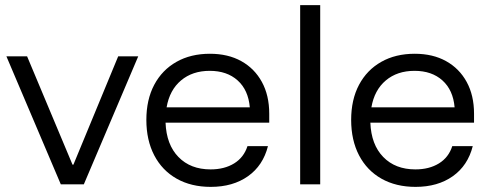

<svg xmlns="http://www.w3.org/2000/svg" viewBox="-20 -720 1915 750"><path d="M217.5 0 5 -500H85.8L263.3 -76.7H266.7L441.7 -500H520L307.5 0Z M803.3 10Q726.7 10 670 -22.1Q613.3 -54.2 582.5 -113.3Q551.7 -172.5 551.7 -251.7Q551.7 -330.8 582.5 -388.8Q613.3 -446.7 669.2 -478.3Q725 -510 800 -510Q870.8 -510 922.5 -481.2Q974.2 -452.5 1002.9 -400Q1031.7 -347.5 1031.7 -275.8V-240.8H626.7Q630 -155 677.1 -106.7Q724.2 -58.3 802.5 -58.3Q856.7 -58.3 894.6 -81.7Q932.5 -105 946.7 -149.2H1026.7Q1007.5 -73.3 948.8 -31.7Q890 10 803.3 10ZM630.8 -300.8H955.8Q950 -368.3 908.3 -405.8Q866.7 -443.3 799.2 -443.3Q731.7 -443.3 687.1 -405.8Q642.5 -368.3 630.8 -300.8Z M1152.5 0V-700H1230.8V0Z M1603.3 10Q1526.7 10 1470 -22.1Q1413.3 -54.2 1382.5 -113.3Q1351.7 -172.5 1351.7 -251.7Q1351.7 -330.8 1382.5 -388.8Q1413.3 -446.7 1469.2 -478.3Q1525 -510 1600 -510Q1670.8 -510 1722.5 -481.2Q1774.2 -452.5 1802.9 -400Q1831.7 -347.5 1831.7 -275.8V-240.8H1426.7Q1430 -155 1477.1 -106.7Q1524.2 -58.3 1602.5 -58.3Q1656.7 -58.3 1694.6 -81.7Q1732.5 -105 1746.7 -149.2H1826.7Q1807.5 -73.3 1748.8 -31.7Q1690 10 1603.3 10ZM1430.8 -300.8H1755.8Q1750 -368.3 1708.3 -405.8Q1666.7 -443.3 1599.2 -443.3Q1531.7 -443.3 1487.1 -405.8Q1442.5 -368.3 1430.8 -300.8Z"/></svg>

Font: Funnel Display Light Light
Style: Regular
Weight: 300
Version: Version 1.000